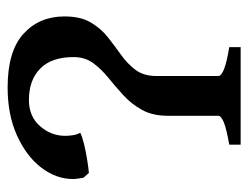

<svg xmlns="http://www.w3.org/2000/svg" viewBox="-96 -574 670 519"><g transform="rotate(-90 239.5 -315.0)"><path d="M107.4 0V-30.8Q149.4 -38.1 167.5 -45.4Q185.5 -52.7 185.5 -60.5V-195.8Q185.5 -238.3 201.7 -267.1Q217.8 -295.9 241.5 -317.4Q265.1 -338.9 288.6 -357.9Q312 -377 328.1 -398.9Q344.2 -420.9 344.2 -451.7Q344.2 -511.7 312.7 -542.2Q281.2 -572.8 226.6 -572.3Q183.1 -571.8 157.2 -542Q131.3 -512.2 131.3 -474.1Q131.3 -463.4 133.1 -452.9Q134.8 -442.4 139.6 -433.6Q129.4 -428.2 109.1 -423.3Q88.9 -418.5 67.4 -415Q45.9 -411.6 31.2 -410.2L18.1 -424.8Q17.6 -428.7 16.1 -437.3Q14.6 -445.8 14.6 -453.1Q14.6 -499 45.7 -539.3Q76.7 -579.6 132.6 -604.7Q188.5 -629.9 262.2 -629.9Q359.9 -629.9 407 -587.2Q454.1 -544.4 454.1 -476.1Q454.1 -432.6 437.7 -405Q421.4 -377.4 397.5 -358.6Q373.5 -339.8 349.6 -322.8Q325.7 -305.7 309.3 -283.7Q293 -261.7 293 -227.1V-60.5Q293 -43.5 371.1 -30.8V0Z"/></g></svg>

Font: David Libre Medium
Style: Regular
Weight: 500
Designer: Ismar David, J. Victor Gaultney, Annie Olsen and Meir Sadan
Foundry: Monotype Imaging Inc. & SIL International
Version: Version 1.100; ttfautohint (v1.8.4.7-5d5b)